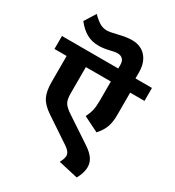

<svg xmlns="http://www.w3.org/2000/svg" viewBox="-237 -986 1098 1208"><g transform="rotate(30 312.0 -382.0)"><path d="M510.7 95.2 369.1 63Q386.7 30.3 386.7 10.3Q386.7 -17.1 350.1 -42L166 -165Q112.8 -200.7 93.3 -240Q73.7 -279.3 73.7 -346.2V-535.2H-14.6V-629.4H394.5V-654.8Q394.5 -710.4 340.8 -710.4Q327.1 -710.4 287.8 -700.9Q248.5 -691.4 214.8 -691.4Q165 -691.4 127 -712.9Q88.9 -734.4 54.7 -777.8L105.5 -858.9Q138.2 -826.2 161.9 -813.2Q185.5 -800.3 211.4 -800.3Q233.4 -800.3 287.8 -814Q342.3 -827.6 382.3 -827.6Q445.3 -827.6 482.4 -786.1Q519.5 -744.6 519.5 -673.3V-629.4H639.2V-535.2H535.2V-370.1Q535.2 -319.8 521.7 -283.9Q508.3 -248 476.6 -212.9L366.7 -267.6Q382.3 -298.8 388.7 -326.9Q395 -355 395 -397.5V-535.2H213.4V-343.8Q213.4 -299.8 226.1 -278.1Q238.8 -256.3 278.3 -230L460.9 -108.9Q502.4 -81.1 520.3 -54Q538.1 -26.9 538.1 4.9Q538.1 46.9 510.7 95.2Z"/></g></svg>

Font: Khula Bold
Style: Regular
Weight: 700
Designer: Erin McLaughlin, Steve Matteson
Version: Version 1.000;PS 1.0;hotconv 1.0.72;makeotf.lib2.5.5900